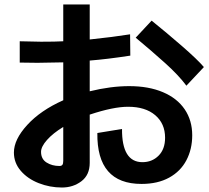

<svg xmlns="http://www.w3.org/2000/svg" viewBox="-20 -813 934 856"><path d="M615 -90Q658 -90 687 -119Q716 -148 716 -199Q716 -262 672 -299.5Q628 -337 551 -337Q485 -337 380 -302V-87Q380 -33 343 -5Q306 23 256 23Q202 23 152.5 3.5Q103 -16 72.5 -51.5Q42 -87 42 -133Q42 -191 101.5 -256Q161 -321 262 -366V-535L147 -533L68 -534V-629L163 -627Q229 -627 262 -629V-793H380V-637Q485 -648 560 -660L561 -565Q457 -549 380 -543V-406Q474 -429 556 -429Q643 -429 706.5 -402Q770 -375 803.5 -325.5Q837 -276 837 -210Q837 -148 811 -98.5Q785 -49 734 -21Q683 7 611 7Q411 7 414 -220L524 -238Q523 -90 615 -90ZM585 -645 656 -721Q723 -667 791.5 -607.5Q860 -548 889 -514L811 -431Q777 -477 716.5 -531.5Q656 -586 585 -645ZM163 -136Q163 -104 187.5 -88.5Q212 -73 245 -73Q254 -73 258 -78Q262 -83 262 -96V-247Q216 -219 189.5 -189Q163 -159 163 -136Z"/></svg>

Font: 카카오 큰글씨 ExtraBold
Style: Regular
Weight: 800
Designer: Park Young-rak; Lee Sang-min; Kim Jung-jin; Min Bon; Park Min-gyu;
Foundry: Kakao Corporation
Version: Version 2.003